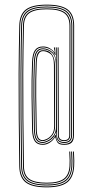

<svg xmlns="http://www.w3.org/2000/svg" viewBox="-20 -711 400 826"><path d="M181 95Q118.5 95 91.1 74.1Q63.8 53.2 63 5Q61.5 -105 60.6 -201.2Q59.8 -297.5 60.1 -393.8Q60.5 -490 63 -600Q63.8 -648.8 91.1 -669.9Q118.5 -691 181 -691Q244.2 -691 271.6 -669.9Q299 -648.8 299 -600Q299 -519 298.9 -454.8Q298.8 -390.5 298.5 -336.4Q298.2 -282.2 298.1 -232.1Q298 -182 298 -129Q298 -107 288.2 -97.5Q278.5 -88 256 -88Q234 -88 227.2 -98Q220.5 -108 218.2 -120.2H216.2Q208.5 -106.5 194 -97.2Q179.5 -88 164 -88Q140.2 -88 129.5 -103.6Q118.8 -119.2 118 -155Q116.5 -223.2 115.8 -295.8Q115 -368.2 118 -444Q119.5 -479.8 130.5 -495.4Q141.5 -511 165 -511Q180.8 -511 193.8 -503.6Q206.8 -496.2 213.8 -485.5H215.8L212.2 -503.8L212 -507H216L219 -474H217Q208.8 -493.2 193.6 -500.1Q178.5 -507 165 -507Q143.5 -507 133.5 -492.4Q123.5 -477.8 122 -443.8Q119 -368.2 119.8 -295.8Q120.5 -223.2 122 -155Q122.8 -121.2 132.5 -106.6Q142.2 -92 164 -92Q177.2 -92 193.8 -101.6Q210.2 -111.2 218 -130.2H220Q221.2 -112.2 228.4 -102.1Q235.5 -92 256 -92Q294 -92 294 -129Q294 -182 294.1 -232.1Q294.2 -282.2 294.5 -336.4Q294.8 -390.5 294.9 -454.8Q295 -519 295 -600Q295 -646.8 268.6 -666.9Q242.2 -687 181 -687Q120.8 -687 94.2 -666.8Q67.8 -646.5 67 -600Q64.5 -490 64.1 -393.8Q63.8 -297.5 64.6 -201.2Q65.5 -105 67 5Q67.8 51 94.2 71Q120.8 91 181 91Q239.2 91 265.8 70.9Q292.2 50.8 295 4.8Q295.8 -8.5 295.6 -20.1Q295.5 -31.8 294 -59H298Q299.5 -31.8 299.6 -20.1Q299.8 -8.5 299 5Q296 53.2 268.6 74.1Q241.2 95 181 95ZM181 87Q122.8 87 97.2 67.9Q71.8 48.8 71 5Q69.5 -105 68.6 -201.2Q67.8 -297.5 68.1 -393.8Q68.5 -490 71 -599.8Q71.8 -644.5 97.2 -663.8Q122.8 -683 181 -683Q240 -683 265.5 -663.8Q291 -644.5 291 -600Q291 -519 290.9 -454.8Q290.8 -390.5 290.5 -336.4Q290.2 -282.2 290.1 -232.1Q290 -182 290 -129Q290 -96 256 -96Q222 -96 222 -132V-142.5H221Q213.2 -118.2 194.5 -107.1Q175.8 -96 164 -96Q144.2 -96 135.5 -109.8Q126.8 -123.5 126 -155.2Q124.5 -223.5 123.8 -295.9Q123 -368.2 126 -443.8Q127.2 -475.5 136.4 -489.2Q145.5 -503 165 -503Q181.2 -503 198.8 -491.9Q216.2 -480.8 220.5 -456H221.5L220 -507H224L225 -132Q225 -100 256 -100Q286 -100 286 -129Q286 -182 286.1 -232.1Q286.2 -282.2 286.5 -336.4Q286.8 -390.5 286.9 -454.8Q287 -519 287 -600Q287 -642.5 262.4 -660.8Q237.8 -679 181 -679Q125 -679 100.2 -660.6Q75.5 -642.2 75 -599.8Q72.5 -490 72.1 -393.8Q71.8 -297.5 72.6 -201.4Q73.5 -105.2 75 4.8Q75.5 46.8 100.2 64.9Q125 83 181 83Q235.2 83 259.9 64.8Q284.5 46.5 287 4.2Q287.8 -9 287.6 -20.2Q287.5 -31.5 286 -59H290Q291.5 -31.5 291.6 -20.1Q291.8 -8.8 291 4.5Q288.2 48.8 262.8 67.9Q237.2 87 181 87ZM181 79Q127 79 103.2 61.8Q79.5 44.5 79 4.8Q77.5 -105.2 76.6 -201.4Q75.8 -297.5 76.1 -393.8Q76.5 -490 79 -599.8Q79.5 -640 103.2 -657.5Q127 -675 181 -675Q235.5 -675 259.2 -657.6Q283 -640.2 283 -600Q283 -519 282.9 -454.8Q282.8 -390.5 282.5 -336.4Q282.2 -282.2 282.1 -232.1Q282 -182 282 -129Q282 -104 256 -104Q229 -104 229 -129L228 -507H232L233 -129Q233 -108 256 -108Q278 -108 278 -129Q278 -182 278.1 -232.1Q278.2 -282.2 278.5 -336.4Q278.8 -390.5 278.9 -454.8Q279 -519 279 -600Q279 -638 256.2 -654.5Q233.5 -671 181 -671Q129 -671 106.2 -654.4Q83.5 -637.8 83 -599.5Q80.5 -489.8 80.1 -393.6Q79.8 -297.5 80.6 -201.4Q81.5 -105.2 83 4.8Q83.5 42.5 106.2 58.8Q129 75 181 75Q231 75 253.8 58.5Q276.5 42 279 3.8Q279.8 -9.5 279.6 -20.8Q279.5 -32 278 -59H282Q283.5 -32.2 283.6 -20.8Q283.8 -9.2 283 4Q280.5 44 256.9 61.5Q233.2 79 181 79ZM164 -100Q171.5 -100 185.1 -106.4Q198.8 -112.8 210 -127.5Q221.2 -142.2 221 -167.5L220.2 -436Q220 -469.8 202.8 -484.4Q185.5 -499 165 -499Q147.5 -499 139.4 -486.1Q131.2 -473.2 130 -443.5Q127 -368.2 127.8 -295.9Q128.5 -223.5 130 -155.2Q130.5 -125.8 138.5 -112.9Q146.5 -100 164 -100ZM164 -104Q148.5 -104 141.5 -116Q134.5 -128 134 -155.2Q132.5 -223.5 131.8 -295.8Q131 -368 134 -443.2Q135.2 -471 142.5 -483Q149.8 -495 165 -495Q186.5 -495 197.4 -484.2Q208.2 -473.5 212.2 -458.9Q216.2 -444.2 216.2 -432.5L217 -169.8Q217.2 -146.5 207.4 -132Q197.5 -117.5 184.9 -110.8Q172.2 -104 164 -104ZM164 -108Q169.5 -108 181.4 -113.4Q193.2 -118.8 203.2 -132.1Q213.2 -145.5 213 -169.2L212 -432.2Q212 -468.8 196.1 -479.9Q180.2 -491 165 -491Q140 -491 138 -443.2Q135 -368 135.8 -295.9Q136.5 -223.8 138 -155.5Q138.5 -130 144.6 -119Q150.8 -108 164 -108Z"/></svg>

Font: Big Shoulders Inline Display Thin
Style: Regular
Weight: 100
Designer: Patric King
Foundry: XO Type Co
Version: Version 1.000